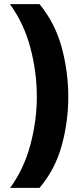

<svg xmlns="http://www.w3.org/2000/svg" viewBox="-20 -750 387 928"><path d="M310 -282Q310 -161 278 -45.5Q246 70 171 158H29Q96 66 127 -50.5Q158 -167 158 -283Q158 -401 127 -518.5Q96 -636 28 -730H171Q246 -639 278 -521.5Q310 -404 310 -282Z"/></svg>

Font: Noto Sans Georgian ExtraBold
Style: Regular
Weight: 800
Designer: Monotype Design Team, Akaki Razmadze
Foundry: Google LLC
Version: Version 2.005; ttfautohint (v1.8.4.7-5d5b)